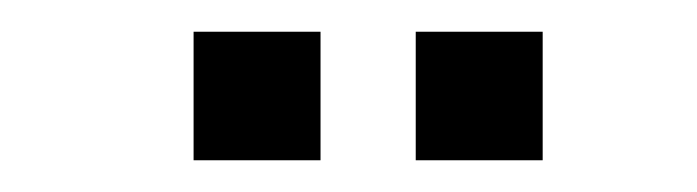

<svg xmlns="http://www.w3.org/2000/svg" viewBox="-20 -721 439 121"><path d="M322 -660V-620H242V-660V-661V-701H322V-661ZM182 -660V-620H102V-660V-661V-701H182V-661Z"/></svg>

Font: Nordica Advanced
Style: RegularExtended
Weight: 300
Version: Version 1.07